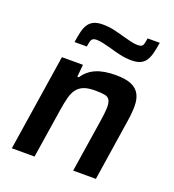

<svg xmlns="http://www.w3.org/2000/svg" viewBox="-135 -848 864 953"><g transform="rotate(20 297.0 -371.5)"><path d="M35 0ZM359 0 401 -270Q409 -319 410 -347Q411 -375 403.5 -389.5Q396 -404 377 -407.5Q358 -411 325 -411Q290 -411 267.5 -402.5Q245 -394 231 -376Q217 -358 209.5 -330Q202 -302 196 -263L155 0H35L114 -510H225L219 -445H227Q251 -482 292 -500Q333 -518 396 -518Q449 -518 479 -505Q509 -492 522.5 -467Q536 -442 536 -405Q536 -368 528 -319L479 0ZM546 -743Q541 -711 535 -687Q529 -663 518.5 -646.5Q508 -630 490 -621.5Q472 -613 443 -613Q413 -613 383.5 -619.5Q354 -626 328 -634Q305 -640 284.5 -645Q264 -650 247 -650Q237 -650 231 -647.5Q225 -645 221.5 -639.5Q218 -634 216 -625Q214 -616 212 -602H147Q152 -634 157.5 -658Q163 -682 174 -698.5Q185 -715 203 -723.5Q221 -732 251 -732Q281 -732 310 -725.5Q339 -719 366 -711Q388 -705 408.5 -700Q429 -695 446 -695Q467 -695 472.5 -705Q478 -715 482 -743Z"/></g></svg>

Font: Azeri Sans SemiBold
Style: Italic
Weight: 600
Designer: Hector Gatti & Omnibus-Type (original fonts) / Cristiano Sobral (main changes and remastering)
Foundry: Omnibus-Type
Version: Version 0.07;August 21, 2020;FontCreator 13.0.0.2681 64-bit;